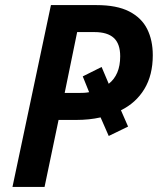

<svg xmlns="http://www.w3.org/2000/svg" viewBox="-20 -734 620 754"><path d="M29 0 180 -714H359Q439 -714 487.5 -689Q536 -664 558 -620Q580 -576 580 -517Q580 -439 547 -384.5Q514 -330 455 -301L483 -237L407 -200L375 -273Q353 -268 329 -265.5Q305 -263 279 -263H210L155 0ZM289 -369Q300 -369 310 -369.5Q320 -370 330 -372L305 -434L379 -471L407 -405Q429 -422 440.5 -449Q452 -476 452 -513Q452 -562 427 -585Q402 -608 351 -608H283L234 -369Z"/></svg>

Font: Noto Sans Display SemiBold
Style: Italic
Weight: 600
Italic angle: -12°
Designer: Monotype Design Team
Foundry: Monotype Imaging Inc.
Version: Version 2.003